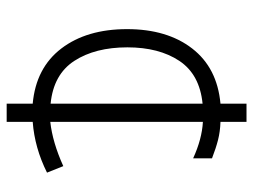

<svg xmlns="http://www.w3.org/2000/svg" viewBox="-114 -568 777 590"><g transform="rotate(90 275.0 -272.5)"><path d="M354 16V96H298V16Q188 6 128.5 -72Q69 -150 69 -274Q69 -397 128.5 -474Q188 -551 298 -561V-641H354V-561Q384 -560 409.5 -553.5Q435 -547 466 -535V-477Q407 -504 354 -507V-38Q417 -45 490 -78L510 -28Q434 10 354 16ZM298 -39V-506Q208 -497 166.5 -434.5Q125 -372 125 -275Q125 -176 166.5 -112Q208 -48 298 -39Z"/></g></svg>

Font: Biryani ExtraLight
Style: Regular
Weight: 275
Designer: Dan Reynolds and Mathieu Reguer
Foundry: Dan Reynolds and Mathieu Reguer
Version: Version 1.004; ttfautohint (v1.1) -l 5 -r 5 -G 72 -x 0 -D la